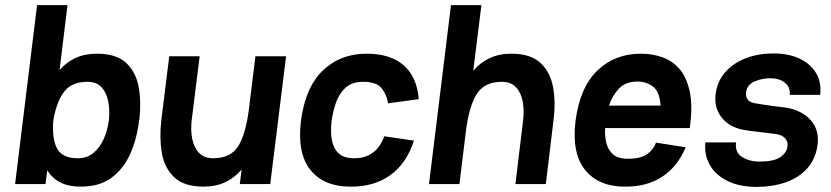

<svg xmlns="http://www.w3.org/2000/svg" viewBox="-20 -720 3251 751"><path d="M158 0H39L125 -700H244L213 -446Q240 -477 276 -493.5Q312 -510 359 -510Q435 -510 473.5 -474Q512 -438 522.5 -379Q533 -320 525 -252Q525 -250 525 -250V-249H524Q516 -179 490.5 -120.5Q465 -62 418 -26Q371 10 296 10Q248 10 216 -6.5Q184 -23 165 -54ZM322 -400Q263 -400 233.5 -364.5Q204 -329 190 -258L188 -242Q184 -171 205 -136Q226 -101 285 -101Q320 -101 345 -121.5Q370 -142 385.5 -176Q401 -210 406 -251Q410 -291 403 -325Q396 -359 376.5 -379.5Q357 -400 322 -400Z M730 -252Q725 -211 732 -176.5Q739 -142 759 -121.5Q779 -101 814 -101Q883 -101 912.5 -149.5Q942 -198 954 -296L979 -500H1099L1037 0H918L925 -57Q898 -25 861.5 -7.5Q825 10 776 10Q700 10 661.5 -26.5Q623 -63 613 -122Q603 -181 611 -250L642 -500H761Z M1350 10Q1247 10 1194.5 -55Q1142 -120 1157 -246Q1174 -378 1242.5 -444Q1311 -510 1414 -510Q1507 -510 1559 -464.5Q1611 -419 1618 -332L1498 -316Q1493 -349 1473 -374.5Q1453 -400 1401 -400Q1355 -400 1329.5 -375Q1304 -350 1292.5 -314Q1281 -278 1277 -246Q1274 -224 1275 -199Q1276 -174 1284 -151.5Q1292 -129 1311 -115Q1330 -101 1364 -101Q1400 -101 1423.5 -113.5Q1447 -126 1461.5 -146Q1476 -166 1483 -187L1599 -170Q1571 -82 1507.5 -35.5Q1444 11 1350 10Z M2026 -248Q2031 -289 2024.5 -323.5Q2018 -358 1998 -379Q1978 -400 1943 -400Q1874 -400 1844 -351Q1814 -302 1802 -204L1777 0H1658L1744 -700H1863L1831 -443Q1858 -475 1895 -492.5Q1932 -510 1980 -510Q2056 -510 2094.5 -473.5Q2133 -437 2143.5 -378Q2154 -319 2145 -250L2115 0H1996Z M2546 -162 2662 -144Q2631 -69 2570.5 -29Q2510 11 2424 10Q2321 10 2268.5 -55.5Q2216 -121 2231 -246Q2248 -378 2316.5 -444Q2385 -510 2487 -510Q2530 -510 2569.5 -496.5Q2609 -483 2637.5 -450.5Q2666 -418 2678 -361Q2690 -304 2678 -219H2347Q2345 -191 2351 -163.5Q2357 -136 2376.5 -117.5Q2396 -99 2437 -99Q2484 -99 2509.5 -116Q2535 -133 2546 -162ZM2474 -401Q2426 -401 2400 -372.5Q2374 -344 2362 -307H2564Q2560 -362 2534 -381.5Q2508 -401 2474 -401Z M2939 11Q2872 11 2825 -12.5Q2778 -36 2756 -75.5Q2734 -115 2739 -163H2859Q2854 -124 2882.5 -106Q2911 -88 2951 -88Q3006 -88 3031.5 -105Q3057 -122 3060 -147Q3063 -167 3050 -180Q3037 -193 3013 -196Q2998 -198 2973 -201Q2948 -204 2923 -207Q2898 -210 2884 -213Q2831 -224 2802 -261.5Q2773 -299 2779 -350Q2785 -402 2817 -438Q2849 -474 2898 -492.5Q2947 -511 3004 -511Q3065 -511 3108 -490.5Q3151 -470 3172.5 -433.5Q3194 -397 3188 -349H3069Q3072 -379 3050 -396.5Q3028 -414 2993 -414Q2961 -414 2931.5 -401.5Q2902 -389 2898 -358Q2896 -342 2905.5 -329.5Q2915 -317 2947 -314Q2952 -313 2971 -310Q2990 -307 3013.5 -304Q3037 -301 3055 -299Q3118 -288 3151.5 -249.5Q3185 -211 3178 -155Q3171 -99 3138 -62Q3105 -25 3053.5 -7Q3002 11 2939 11Z"/></svg>

Font: Haskoy Bold
Style: Italic
Weight: 700
Designer: Ertekin Erdin
Foundry: Ertekin Erdin
Version: Version 2.000; ttfautohint (v1.8.4.7-5d5b)